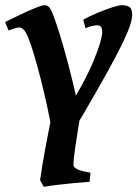

<svg xmlns="http://www.w3.org/2000/svg" viewBox="-35 -477 536 741"><path d="M274.4 -22.9 189 42 165.5 27.8Q158.2 -14.6 147 -66.7Q135.7 -118.7 122.6 -170.4Q109.4 -222.2 96.7 -264.6Q84 -307.1 74.2 -331.1Q64 -356 55.4 -363.5Q46.9 -371.1 38.6 -371.1Q31.7 -371.1 19.5 -366.9Q7.3 -362.8 -2 -359.4L-15.1 -392.1Q9.8 -404.3 41.7 -419.7Q73.7 -435.1 100.6 -446Q127.4 -457 137.2 -457Q150.9 -457 159.2 -442.9Q167.5 -428.7 179.2 -395Q193.4 -354 211.2 -291.7Q229 -229.5 246.1 -158.9Q263.2 -88.4 274.4 -22.9ZM475.1 -419.9Q475.1 -403.3 466.3 -377Q457.5 -350.6 436.5 -307.4Q415.5 -264.2 379.4 -199Q343.3 -133.8 288.6 -40Q273.9 -14.6 260.7 6.6Q247.6 27.8 234.4 48.3L203.1 -22L215.3 -36.1Q294.9 -165 327.1 -244.4Q359.4 -323.7 359.4 -353Q359.4 -364.7 355.7 -372.1Q352.1 -379.4 339.4 -379.4Q331.1 -379.4 320.1 -376.7Q309.1 -374 294.9 -368.2L286.1 -400.9Q309.6 -414.1 340.3 -427Q371.1 -439.9 397.7 -448.5Q424.3 -457 435.1 -457Q451.7 -457 463.4 -450.7Q475.1 -444.3 475.1 -419.9ZM161.6 -17.6H272.5Q263.2 38.6 255.9 87.9Q248.5 137.2 248.5 160.2Q248.5 168 262.2 175.5Q275.9 183.1 314 189.5L311 224.6Q286.1 226.1 251 229.5Q215.8 232.9 183.3 236.8Q150.9 240.7 133.8 244.1L119.6 218.3Q128.4 158.2 139.9 95.7Q151.4 33.2 161.6 -17.6Z"/></svg>

Font: Gentium Plus
Style: Bold Italic
Weight: 700
Italic angle: -8°
Designer: Victor Gaultney, Annie Olsen, Iska Routamaa, Becca Hirsbrunner
Foundry: SIL International
Version: Version 6.101